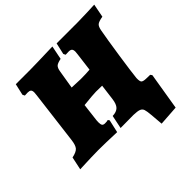

<svg xmlns="http://www.w3.org/2000/svg" viewBox="-201 -838 1184 1184"><g transform="rotate(-45 391.0 -245.5)"><path d="M646 -148Q645 -120 652 -112Q659 -104 683 -103L720 -102L728 -91L688 152L557 161L550 78Q547 42 542 27.5Q537 13 522 7Q507 1 472 0Q436 1 359 1L377 -86Q411 -87 428 -104Q445 -121 450 -162L463 -264L410 -265Q387 -265 302 -256L290 -156Q287 -137 287 -119Q287 -101 292.5 -94Q298 -87 312 -87Q331 -87 338 -90L345 -80L326 4Q222 0 165 0Q118 0 3 5L21 -80Q60 -88 74 -104Q88 -120 93 -162L136 -508Q138 -526 138 -530Q138 -547 131 -553Q124 -559 108 -559L83 -558L76 -572L93 -647H219Q257 -647 417 -652L399 -562Q368 -556 357 -546Q346 -536 342 -510L322 -389L399 -386Q446 -386 478 -389L493 -508Q495 -524 495 -529Q495 -546 488 -552.5Q481 -559 465 -559L439 -558L432 -572L449 -647H635Q732 -649 782 -652L765 -564Q729 -558 717 -548Q705 -538 700 -510Q688 -446 669.5 -321.5Q651 -197 646 -148Z"/></g></svg>

Font: Alegreya Black
Style: Italic
Weight: 900
Italic angle: -7°
Designer: Juan Pablo del Peral
Foundry: Huerta Tipografica
Version: Version 2.007; ttfautohint (v1.6)